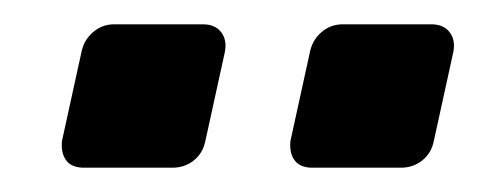

<svg xmlns="http://www.w3.org/2000/svg" viewBox="-20 -752 394 158"><path d="M237 -614Q227 -614 222.5 -620Q218 -626 219 -636L235 -709Q237 -719 244.5 -725.5Q252 -732 262 -732H335Q345 -732 350 -725.5Q355 -719 353 -709L337 -636Q335 -626 327.5 -620Q320 -614 310 -614ZM49 -614Q39 -614 34.5 -620Q30 -626 31 -636L47 -709Q49 -719 56.5 -725.5Q64 -732 74 -732H147Q157 -732 162 -725.5Q167 -719 165 -709L149 -636Q147 -626 139.5 -620Q132 -614 122 -614Z"/></svg>

Font: Rubik Light Medium
Style: Italic
Weight: 500
Italic angle: -12°
Version: Version 2.104